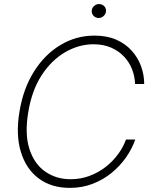

<svg xmlns="http://www.w3.org/2000/svg" viewBox="-20 -912 749 942"><path d="M322.8 9.8Q231.4 9.8 169.4 -36.9Q107.4 -83.5 82 -168Q56.6 -252.4 75.7 -365.2Q94.2 -477.5 146.7 -561Q199.2 -644.5 276.1 -690.9Q353 -737.3 443.4 -737.3Q504.9 -737.3 550.3 -717.3Q595.7 -697.3 626.2 -663.3Q656.7 -629.4 672.1 -586.9Q687.5 -544.4 687.5 -500H642.6Q641.6 -536.6 628.2 -571.5Q614.7 -606.4 588.9 -634Q563 -661.6 525.4 -678.2Q487.8 -694.8 438.5 -694.8Q367.2 -694.8 300.3 -656.2Q233.4 -617.7 184.8 -543.5Q136.2 -469.2 118.7 -361.8Q100.6 -254.4 124.3 -181.2Q147.9 -107.9 201.7 -70.3Q255.4 -32.7 326.2 -32.7Q376 -32.7 419.4 -49.1Q462.9 -65.4 498.3 -93Q533.7 -120.6 559.3 -155.5Q585 -190.4 598.1 -227.5H643.6Q628.4 -183.1 599.1 -140.9Q569.8 -98.6 528.6 -64.7Q487.3 -30.8 435.5 -10.5Q383.8 9.8 322.8 9.8ZM464.4 -823.7Q449.2 -823.7 439 -834.5Q428.7 -845.2 430.2 -859.9Q430.7 -872.6 441.4 -882.3Q452.1 -892.1 465.3 -892.1Q481.4 -892.1 491.5 -881.6Q501.5 -871.1 500 -856Q499 -843.3 488.5 -833.5Q478 -823.7 464.4 -823.7Z"/></svg>

Font: Inter Tight ExtraLight
Style: Italic
Weight: 250
Italic angle: -9.39999°
Designer: Rasmus Andersson
Foundry: rsms
Version: Version 3.004